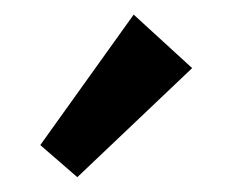

<svg xmlns="http://www.w3.org/2000/svg" viewBox="-20 -813 317 263"><path d="M35.2 -614.3 163.1 -793 243.2 -719.7 85.9 -570.3Z"/></svg>

Font: Reddit Sans Strawberry SemiBold
Style: Regular
Weight: 600
Designer: Stephen Hutchings
Foundry: Reddit
Version: Version 1.013